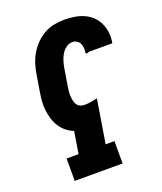

<svg xmlns="http://www.w3.org/2000/svg" viewBox="-138 -832 775 920"><g transform="rotate(-20 250.0 -371.5)"><path d="M83 0V-114H144L162 -226Q141 -234 124 -248Q107 -262 95 -280.5Q83 -299 76.5 -320.5Q70 -342 67 -365.5Q64 -389 66 -412.5Q68 -436 72 -460L86 -545Q90 -570 98 -595Q106 -620 120 -643.5Q134 -667 154 -687Q174 -707 198 -720Q222 -733 248 -738Q274 -743 299 -743Q325 -743 350.5 -739Q376 -735 398.5 -725Q421 -715 438.5 -698.5Q456 -682 466.5 -659.5Q477 -637 480 -611.5Q483 -586 478 -560Q478 -560 478 -559.5Q478 -559 478 -558H355V-555H341Q341 -556 341 -556Q341 -556 341 -557Q343 -569 342.5 -582Q342 -595 337 -605.5Q332 -616 322 -622.5Q312 -629 299 -629Q282 -629 267 -618Q252 -607 243 -591.5Q234 -576 229 -559.5Q224 -543 221 -526L207 -441Q205 -429 203.5 -416.5Q202 -404 202.5 -392Q203 -380 205 -368.5Q207 -357 212.5 -347Q218 -337 228.5 -331.5Q239 -326 251 -326Q268 -326 284.5 -329Q301 -332 318 -335L282 -114H327V0Z"/></g></svg>

Font: Iosevka Slab Heavy
Style: Italic
Weight: 900
Italic angle: -9°
Monospace: yes
Designer: Belleve Invis
Foundry: Belleve Invis
Version: Version 11.1.0; ttfautohint (v1.8.3)